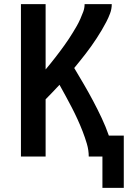

<svg xmlns="http://www.w3.org/2000/svg" viewBox="-20 -755 640 926"><path d="M474 151V0H408Q408 -31 399 -61.5Q390 -92 378.5 -121.5Q367 -151 354 -179.5Q341 -208 326.5 -236Q312 -264 297 -291.5Q282 -319 267 -346Q250 -328 233.5 -310.5Q217 -293 200 -276V0H81V-735H200V-420Q212 -434 223.5 -448.5Q235 -463 246.5 -477.5Q258 -492 269 -507Q280 -522 291 -537Q302 -552 312 -567.5Q322 -583 332 -599Q342 -615 351 -631Q360 -647 367.5 -664Q375 -681 381.5 -698.5Q388 -716 388 -735H519Q519 -712 511 -690.5Q503 -669 492.5 -649Q482 -629 470.5 -609.5Q459 -590 446.5 -571Q434 -552 421 -533.5Q408 -515 394 -497Q380 -479 366 -461.5Q352 -444 338 -427Q362 -387 385 -347.5Q408 -308 429.5 -267.5Q451 -227 470.5 -185.5Q490 -144 505 -101H577V151Z"/></svg>

Font: Zed Sans Extended
Style: Bold
Weight: 700
Width: 7
Designer: Belleve Invis
Foundry: Belleve Invis
Version: Version 1.0.0; ttfautohint (v1.8.4)